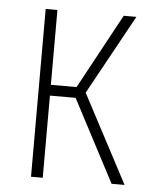

<svg xmlns="http://www.w3.org/2000/svg" viewBox="-44 -566 468 603"><g transform="rotate(5 190.0 -264.5)"><path d="M76 0H113V-259H194L330 0H371L224 -278L362 -529H322L194 -293H113V-529H76Z"/></g></svg>

Font: Noto Sans Condensed ExtraLight
Style: Regular
Weight: 200
Width: 3
Designer: Monotype Design Team
Foundry: Monotype Imaging Inc.
Version: Version 2.013